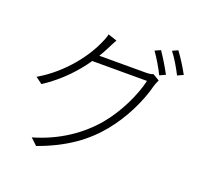

<svg xmlns="http://www.w3.org/2000/svg" viewBox="-146 -996 1293 1223"><g transform="rotate(20 500.0 -384.5)"><path d="M400 -621C413 -643 425 -664 435 -684C444 -702 457 -728 469 -749L409 -769C405 -749 393 -719 386 -705C346 -613 241 -458 70 -358L115 -325C230 -400 312 -491 369 -574H740C717 -473 653 -337 570 -238C477 -127 344 -34 173 15L218 57C405 -10 525 -101 613 -209C701 -316 765 -452 792 -560C795 -570 803 -591 809 -602L764 -629C752 -623 736 -621 712 -621ZM719 -772C746 -734 782 -674 801 -634L840 -652C818 -694 782 -753 757 -789ZM824 -809C853 -772 886 -716 908 -672L947 -690C927 -728 888 -790 861 -826Z"/></g></svg>

Font: Noto Sans JP Light
Style: Regular
Weight: 300
Designer: Ryoko NISHIZUKA (kana & ideographs); Paul D. Hunt (Latin, Greek & Cyrillic); Wenlong ZHANG (bopomofo); Sandoll Communica
Foundry: Adobe Systems Incorporated
Version: Version 1.004;PS 1.004;hotconv 1.0.82;makeotf.lib2.5.63406